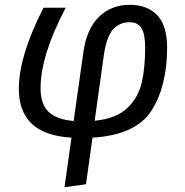

<svg xmlns="http://www.w3.org/2000/svg" viewBox="-20 -559 766 795"><path d="M672 -363Q672 -203 607.5 -101.5Q543 0 363 11L336 204L247 216L276 11Q164 4 111 -47Q58 -98 58 -191Q58 -327 160 -527H252Q148 -329 148 -194Q148 -127 181.5 -95.5Q215 -64 285 -58L325 -341Q338 -438 389 -488.5Q440 -539 517 -539Q591 -539 631.5 -495.5Q672 -452 672 -363ZM410 -331 372 -59Q462 -68 507.5 -112Q553 -156 567 -217Q581 -278 581 -361Q581 -419 565.5 -443Q550 -467 517 -467Q476 -467 449 -438.5Q422 -410 410 -331Z"/></svg>

Font: FiraGO
Style: Italic
Weight: 400
Italic angle: -8°
Designer: bBox Type GmbH
Foundry: bBox Type GmbH
Version: Version 1.001